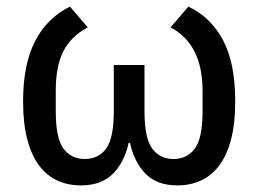

<svg xmlns="http://www.w3.org/2000/svg" viewBox="-20 -550 783 582"><path d="M418 -213Q418 -131 441.5 -99.5Q465 -68 506 -68Q547 -68 570.5 -99.5Q594 -131 594 -213V-275Q594 -416 497 -467L551 -530Q620 -497 656.5 -427.5Q693 -358 693 -243Q693 -176 680.5 -128Q668 -80 645 -49Q622 -18 589.5 -3Q557 12 518 12Q456 12 421.5 -23Q387 -58 374 -117H370Q357 -58 322 -23Q287 12 225 12Q186 12 153.5 -3Q121 -18 98 -49Q75 -80 62.5 -128Q50 -176 50 -243Q50 -355 86.5 -425.5Q123 -496 192 -530L246 -467Q195 -440 172 -394.5Q149 -349 149 -275V-213Q149 -131 172.5 -99.5Q196 -68 237 -68Q278 -68 301.5 -99.5Q325 -131 325 -213V-353H418Z"/></svg>

Font: IBM Plex Sans Text
Style: Regular
Weight: 450
Designer: Mike Abbink, Paul van der Laan, Pieter van Rosmalen
Foundry: Bold Monday
Version: Version 3.005